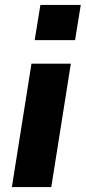

<svg xmlns="http://www.w3.org/2000/svg" viewBox="-20 -755 346 775"><path d="M120 -593 143 -735H306L283 -593ZM28 0 107 -498H266L187 0Z"/></svg>

Font: Nunito Sans 9pt ExtraBold
Style: Italic
Weight: 800
Italic angle: -9°
Version: Version 3.101;gftools[0.9.27]